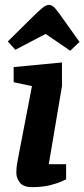

<svg xmlns="http://www.w3.org/2000/svg" viewBox="-20 -761 346 787"><path d="M112 6Q75 6 61 -13Q47 -32 47 -52Q47 -72 49.5 -87Q52 -102 54 -112L111 -408L36 -424V-486L234 -505V-408L180 -88H251V-26Q251 -26 234 -18Q217 -10 186 -2Q155 6 112 6ZM268 -553 167 -622 43 -557 12 -591 104 -682Q131 -709 149.5 -725Q168 -741 180 -741Q194 -741 205.5 -727.5Q217 -714 229 -697L306 -589Z"/></svg>

Font: Faustina VF Beta
Style: Italic
Weight: 400
Italic angle: -8°
Designer: Alfonso Garcia
Foundry: Omnibus-Type
Version: Version 1.006